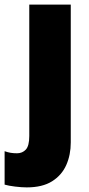

<svg xmlns="http://www.w3.org/2000/svg" viewBox="-66 -624 388 833"><path d="M50 189Q28 189 -0.5 185.5Q-29 182 -46 177V32Q-32 37 -19.5 39Q-7 41 8 41Q31 41 46 25Q61 9 61 -34V-604H241V-6Q241 48 221.5 92Q202 136 160 162.5Q118 189 50 189Z"/></svg>

Font: Noto Sans Tamil UI SemiCondensed Black
Style: Regular
Weight: 900
Width: 4
Designer: Jelle Bosma - Monotype Design Team
Foundry: Monotype Imaging Inc.
Version: Version 2.004; ttfautohint (v1.8.4.7-5d5b)